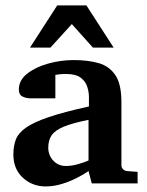

<svg xmlns="http://www.w3.org/2000/svg" viewBox="-20 -689 538 701"><path d="M395 -515.1H319.3L242.2 -601.1L164.1 -515.1H89.4L189 -669.4H295.4ZM482.4 -19.5H314.9L303.2 -64.5Q286.6 -52.7 261 -39.6Q235.4 -26.4 205.6 -17.3Q175.8 -8.3 147 -8.3Q98.1 -8.3 63.5 -40Q28.8 -71.8 28.8 -125Q28.8 -155.3 37.6 -179Q46.4 -202.6 74 -222.4Q101.6 -242.2 156.7 -261Q211.9 -279.8 304.7 -300.3Q304.7 -307.6 304.7 -318.1Q304.7 -328.6 304.7 -335.4Q304.7 -352.5 298.6 -372.1Q292.5 -391.6 274.7 -405.3Q256.8 -418.9 220.7 -418.9Q207 -418.9 196.8 -417.7Q186.5 -416.5 182.1 -415.5V-330.1H89.4Q76.2 -330.1 62.5 -336.4Q48.8 -342.8 48.8 -362.3Q48.8 -396 79.1 -419.9Q109.4 -443.8 155.5 -456.8Q201.7 -469.7 249 -469.7Q301.3 -469.7 340.3 -458.5Q379.4 -447.3 401.4 -414.3Q423.3 -381.3 423.3 -316.4V-85.4Q423.3 -77.1 429.2 -71.3Q435.1 -65.4 442.9 -64.5L482.4 -61.5ZM303.2 -103V-251.5Q245.1 -239.7 213.1 -226.6Q181.2 -213.4 168.7 -195.3Q156.2 -177.2 156.2 -149.9Q156.2 -122.6 174.3 -102.8Q192.4 -83 220.7 -83Q242.2 -83 265.6 -89.8Q289.1 -96.7 303.2 -103Z"/></svg>

Font: Annapurna SIL
Style: Bold
Weight: 700
Designer: Peter Martin, Annie Olsen
Foundry: SIL International
Version: Version 2.000